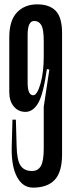

<svg xmlns="http://www.w3.org/2000/svg" viewBox="-20 -842 336 873"><path d="M178.9 -586.7V-654.4Q178.9 -708.9 167.8 -727.8Q156.7 -746.7 135.6 -746.7Q105.6 -746.7 105.6 -683.3V-466.7Q105.6 -408.9 131.1 -408.9Q148.9 -408.9 163.9 -460.6Q178.9 -512.2 178.9 -586.7ZM178.9 -167.8V-356.7L204.4 -525.6L193.3 -527.8Q176.7 -412.2 153.3 -372.8Q130 -333.3 95.6 -333.3Q63.3 -333.3 42.8 -357.8Q22.2 -382.2 22.2 -423.3V-672.2Q22.2 -748.9 57.2 -785.6Q92.2 -822.2 148.9 -822.2Q205.6 -822.2 233.9 -792.2Q262.2 -762.2 262.2 -692.2V-140Q262.2 -60 228.9 -24.4Q195.6 11.1 130 11.1Q83.3 11.1 57.2 -37.8Q31.1 -86.7 33.3 -174.4L36.7 -297.8H52.2L55.6 -177.8Q56.7 -114.4 73.3 -89.4Q90 -64.4 125.6 -64.4Q152.2 -64.4 165.6 -86.7Q178.9 -108.9 178.9 -167.8Z"/></svg>

Font: Le Murmure
Style: Regular
Weight: 600
Width: 2
Designer: Jeremy Landes, Alexander Slobzheninov (Cyrillic)
Foundry: Velvetyne Type Foundry
Version: Version 1.0